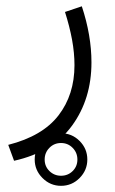

<svg xmlns="http://www.w3.org/2000/svg" viewBox="-20 -253 368 613"><path d="M90.8 256.3Q90.8 221.7 115.7 197Q140.6 172.4 174.8 172.4Q209.5 172.4 234.1 197Q258.8 221.7 258.8 256.3Q258.8 290.5 234.1 315.4Q209.5 340.3 174.8 340.3Q140.6 340.3 115.7 315.4Q90.8 290.5 90.8 256.3ZM122.6 256.3Q122.6 278.3 137.9 293.2Q153.3 308.1 174.8 308.1Q196.8 308.1 211.9 293.2Q227.1 278.3 227.1 256.3Q227.1 234.4 211.9 219Q196.8 203.6 174.8 203.6Q152.8 203.6 137.7 219Q122.6 234.4 122.6 256.3ZM24.9 260.3 6.3 209.5Q115.7 181.6 166.7 115.5Q217.8 49.3 217.8 -44.9Q217.8 -84 210 -126.5Q202.1 -168.9 187.5 -214.8L241.2 -232.9Q272 -140.1 272 -53.7Q272 63 210.2 147.9Q148.4 232.9 24.9 260.3Z"/></svg>

Font: Vazirmatn UI NL ExtraLight
Style: Regular
Weight: 200
Designer: Saber Rastikerdar
Foundry: Saber Rastikerdar
Version: Version 33.003